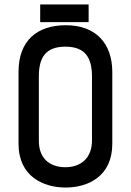

<svg xmlns="http://www.w3.org/2000/svg" viewBox="-20 -829 589 860"><path d="M483 -506C483 -635 409 -716 275 -716C147 -716 63 -648 63 -507V-185C63 -38 175 11 274 11C373 11 483 -38 483 -185ZM392 -199C392 -123 344 -80 273 -80C198 -80 154 -124 154 -198V-487C154 -572 185 -620 273 -620C362 -620 392 -570 392 -486ZM377 -730V-809H160V-730Z"/></svg>

Font: Advent Pro
Style: SemiBold
Weight: 600
Designer: Andreas Kalpakidis
Foundry: Andreas Kalpakidis
Version: Version 2.002 2008